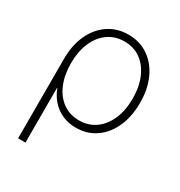

<svg xmlns="http://www.w3.org/2000/svg" viewBox="-174 -657 919 981"><g transform="rotate(30 285.0 -166.5)"><path d="M75.7 204.1V-264.2Q75.7 -345.7 104 -407Q132.3 -468.3 183.1 -502.7Q233.9 -537.1 300.3 -537.1Q367.2 -537.1 417.7 -502.7Q468.3 -468.3 496.6 -407Q524.9 -345.7 524.9 -264.2Q524.9 -182.6 496.8 -120.8Q468.8 -59.1 418.9 -24.7Q369.1 9.8 303.2 9.8Q257.8 9.8 221.4 -7.1Q185.1 -23.9 159.7 -53Q134.3 -82 121.1 -118.2H119.1V204.1ZM298.8 -30.8Q354 -30.8 395 -60.3Q436 -89.8 458.7 -142.3Q481.4 -194.8 481.4 -264.2Q481.4 -333 459 -385.5Q436.5 -438 396 -467.3Q355.5 -496.6 300.3 -496.6Q244.6 -496.6 203.6 -467Q162.6 -437.5 140.1 -385Q117.7 -332.5 117.7 -264.2Q117.7 -194.8 139.9 -142.1Q162.1 -89.4 202.9 -60.1Q243.7 -30.8 298.8 -30.8Z"/></g></svg>

Font: Inter 24pt ExtraLight
Style: Regular
Weight: 250
Designer: Rasmus Andersson
Foundry: rsms
Version: Version 4.001;git-66647c0bb